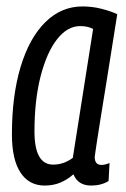

<svg xmlns="http://www.w3.org/2000/svg" viewBox="-20 -566 391 596"><path d="M263 10Q222 10 208 -25Q190 -9 168 0.5Q146 10 119 10Q70 10 43.5 -30.5Q17 -71 17 -149Q17 -269 44 -358.5Q71 -448 120.5 -497Q170 -546 236 -546Q266 -546 294 -539Q322 -532 344 -522Q325 -403 312.5 -324Q300 -245 292 -197Q284 -149 280.5 -124Q277 -99 275.5 -90Q274 -81 274 -79Q274 -54 295 -54Q306 -54 320 -60L317 -4Q294 10 263 10ZM206 -76 269 -476Q253 -485 229 -485Q189 -485 157 -444Q125 -403 106 -329Q87 -255 87 -158Q87 -55 145 -55Q178 -55 206 -76Z"/></svg>

Font: Georama Condensed
Style: Italic
Weight: 400
Width: 3
Italic angle: -9°
Designer: Jean-Baptiste Levee
Foundry: Production Type
Version: Version 1.000